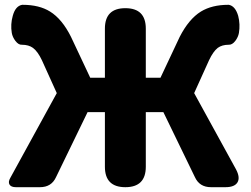

<svg xmlns="http://www.w3.org/2000/svg" viewBox="-20 -778 1042 798"><path d="M46 0Q26 0 19.5 -11Q13 -22 23 -39L216 -391L154 -528Q137 -564 117 -579Q99 -592 71 -592Q57 -591 44 -608Q32 -624 29 -641Q23 -677 33 -712Q44 -753 72 -758Q73 -758 74 -758Q143 -758 188 -730Q238 -699 275 -625L355 -455H416V-659Q416 -744 501 -744Q586 -744 586 -659V-455H647L727 -625Q765 -699 815 -730Q861 -758 929 -758Q930 -758 931 -758Q958 -753 970 -712Q979 -677 973 -641Q970 -624 958 -608Q945 -591 930 -592Q903 -592 885 -579Q866 -564 849 -528L787 -391L961 -74Q979 -40 967 -20Q955 0 917 0H857Q809 0 790 -42L659 -312H586V-85Q586 0 501 0Q416 0 416 -85V-312H344L213 -42Q194 0 146 0H97Z"/></svg>

Font: GenSenRounded TW H
Style: Regular
Weight: 900
Version: Version 1.501;PS 1;hotconv 16.6.51;makeotf.lib2.5.65220